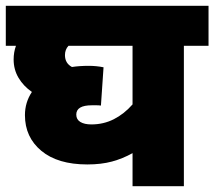

<svg xmlns="http://www.w3.org/2000/svg" viewBox="-20 -642 739 662"><path d="M699 -484H614V0H437V-114Q403 -95 366 -85Q329 -75 281 -75Q179 -75 122.5 -122Q66 -169 66 -245Q66 -289 90 -325Q61 -345 44 -373.5Q27 -402 27 -437Q27 -462 35 -484H0V-622H699ZM243 -247Q243 -230 257 -221.5Q271 -213 295 -213Q337 -213 372.5 -231Q408 -249 437 -282V-484H216Q204 -471 204 -452Q204 -424 228 -411Q254 -415 286 -415Q312 -415 337 -410L328 -278Q321 -279 313 -279Q305 -279 297 -279Q243 -279 243 -247Z"/></svg>

Font: Noto Sans Devanagari UI Black
Style: Regular
Weight: 900
Designer: Jelle Bosma - Monotype Design Team
Foundry: Monotype Imaging Inc.
Version: Version 2.003; ttfautohint (v1.8.4.7-5d5b)